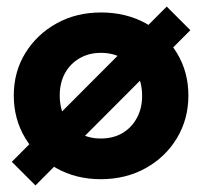

<svg xmlns="http://www.w3.org/2000/svg" viewBox="-20 -535 616 585"><path d="M287 11Q212 11 152 -22.5Q92 -56 57 -114Q22 -172 22 -244Q22 -316 57 -373Q92 -430 152 -463.5Q212 -497 288 -497Q364 -497 424 -464Q484 -431 519 -373.5Q554 -316 554 -244Q554 -172 519 -114Q484 -56 423.5 -22.5Q363 11 287 11ZM287 -113Q325 -113 353 -129.5Q381 -146 397 -175.5Q413 -205 413 -243Q413 -282 397 -311.5Q381 -341 353 -357.5Q325 -374 287 -374Q251 -374 222.5 -357.5Q194 -341 178 -312Q162 -283 162 -244Q162 -205 178 -175.5Q194 -146 222 -129.5Q250 -113 287 -113ZM88 30 16 -42 488 -515 560 -443Z"/></svg>

Font: Outfit-Bold
Style: Bold
Weight: 700
Designer: Rodrigo Fuenzalida
Foundry: fragTYPE
Version: Version 1.000